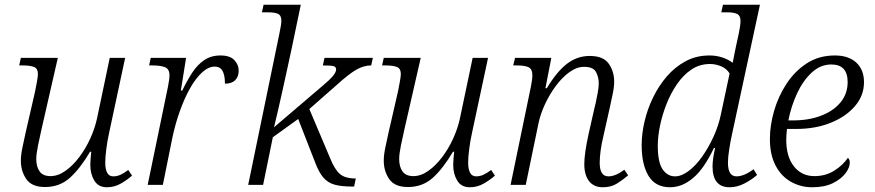

<svg xmlns="http://www.w3.org/2000/svg" viewBox="-20 -780 3691 810"><path d="M431 10Q395 10 378 -18Q361 -46 361 -84Q361 -94 362 -107.5Q363 -121 365 -140H360Q319 -70 275.5 -30.5Q232 9 170 9Q114 9 91 -24.5Q68 -58 68 -102Q68 -127 75 -159.5Q82 -192 88 -220L128 -394Q132 -413 136 -436Q140 -459 140 -467Q140 -491 123.5 -497.5Q107 -504 75 -504H61L68 -536H224L155 -234Q148 -204 140.5 -167Q133 -130 133 -109Q133 -77 147 -57Q161 -37 193 -37Q225 -37 256.5 -59.5Q288 -82 315 -118Q342 -154 361 -196Q380 -238 389 -279L443 -536H508L440 -218Q433 -187 428.5 -151.5Q424 -116 424 -94Q424 -67 432 -51.5Q440 -36 458 -36Q474 -36 489 -43Q504 -50 521 -63L537 -39Q518 -22 490.5 -6Q463 10 431 10Z M689 -416Q691 -427 693 -440Q695 -453 695 -462Q695 -489 676 -496.5Q657 -504 623 -504H609L616 -536H765L743 -398H749Q768 -438 790 -472Q812 -506 841 -526Q870 -546 910 -546Q950 -546 968.5 -526.5Q987 -507 987 -482Q987 -457 972.5 -442Q958 -427 929 -427Q929 -462 919 -480.5Q909 -499 886 -499Q859 -499 832 -474Q805 -449 781.5 -407Q758 -365 739 -312Q720 -259 708 -203L667 0H603Z M1465 7Q1420 7 1391.5 -1Q1363 -9 1344 -31Q1325 -53 1309 -96L1238 -278L1131 -201L1090 0H1027L1158 -635Q1167 -677 1167 -692Q1167 -715 1153 -721.5Q1139 -728 1111 -728H1085L1092 -760H1249L1210 -573Q1203 -540 1193.5 -497Q1184 -454 1174 -408Q1164 -362 1154 -319Q1144 -276 1136 -243L1341 -418Q1372 -444 1385 -460Q1398 -476 1398 -487Q1398 -497 1388.5 -500.5Q1379 -504 1342 -504L1349 -536H1553L1546 -504Q1515 -504 1484 -486.5Q1453 -469 1401 -422L1285 -320L1373 -112Q1392 -65 1414 -46Q1436 -27 1481 -27L1474 7Z M1962 10Q1926 10 1909 -18Q1892 -46 1892 -84Q1892 -94 1893 -107.5Q1894 -121 1896 -140H1891Q1850 -70 1806.5 -30.5Q1763 9 1701 9Q1645 9 1622 -24.5Q1599 -58 1599 -102Q1599 -127 1606 -159.5Q1613 -192 1619 -220L1659 -394Q1663 -413 1667 -436Q1671 -459 1671 -467Q1671 -491 1654.5 -497.5Q1638 -504 1606 -504H1592L1599 -536H1755L1686 -234Q1679 -204 1671.5 -167Q1664 -130 1664 -109Q1664 -77 1678 -57Q1692 -37 1724 -37Q1756 -37 1787.5 -59.5Q1819 -82 1846 -118Q1873 -154 1892 -196Q1911 -238 1920 -279L1974 -536H2039L1971 -218Q1964 -187 1959.5 -151.5Q1955 -116 1955 -94Q1955 -67 1963 -51.5Q1971 -36 1989 -36Q2005 -36 2020 -43Q2035 -50 2052 -63L2068 -39Q2049 -22 2021.5 -6Q1994 10 1962 10Z M2523 10Q2485 10 2465 -16Q2445 -42 2445 -87Q2445 -110 2449.5 -141.5Q2454 -173 2463 -214L2486 -316Q2489 -327 2493.5 -347.5Q2498 -368 2502 -390.5Q2506 -413 2506 -429Q2506 -454 2494.5 -476Q2483 -498 2444 -498Q2413 -498 2382 -475.5Q2351 -453 2324.5 -417Q2298 -381 2279 -340Q2260 -299 2252 -261L2198 0H2134L2220 -416Q2222 -427 2224 -440Q2226 -453 2226 -462Q2226 -489 2209.5 -496.5Q2193 -504 2160 -504H2145L2153 -536H2306L2281 -408H2287Q2329 -478 2372 -511Q2415 -544 2468 -544Q2525 -544 2548 -511.5Q2571 -479 2571 -436Q2571 -412 2564.5 -382Q2558 -352 2553 -328L2525 -203Q2518 -175 2514 -145.5Q2510 -116 2510 -93Q2510 -36 2547 -36Q2577 -36 2614 -64L2630 -40Q2607 -21 2582.5 -5.5Q2558 10 2523 10Z M2807 10Q2745 10 2716 -38Q2687 -86 2687 -168Q2687 -215 2699 -267Q2711 -319 2735 -368.5Q2759 -418 2793.5 -458Q2828 -498 2873 -522Q2918 -546 2973 -546Q3002 -546 3027.5 -537.5Q3053 -529 3071 -515Q3074 -531 3078 -550.5Q3082 -570 3085 -585L3097 -640Q3104 -673 3104 -692Q3104 -714 3090 -721Q3076 -728 3048 -728H3023L3030 -760H3186L3067 -208Q3062 -186 3056.5 -151Q3051 -116 3051 -94Q3051 -36 3087 -36Q3119 -36 3159 -66L3174 -42Q3153 -23 3121.5 -6.5Q3090 10 3058 10Q2986 10 2986 -78Q2986 -108 2997 -156H2992Q2951 -69 2904.5 -29.5Q2858 10 2807 10ZM2828 -36Q2855 -36 2885 -58.5Q2915 -81 2942 -119Q2969 -157 2990.5 -204Q3012 -251 3022 -301L3058 -470Q3046 -490 3023 -500Q3000 -510 2975 -510Q2932 -510 2897.5 -487Q2863 -464 2836.5 -425.5Q2810 -387 2792 -341.5Q2774 -296 2764.5 -250Q2755 -204 2755 -166Q2755 -95 2775.5 -65.5Q2796 -36 2828 -36Z M3406 10Q3358 10 3317 -13Q3276 -36 3252 -81.5Q3228 -127 3228 -194Q3228 -250 3245.5 -311.5Q3263 -373 3298 -426.5Q3333 -480 3384 -513Q3435 -546 3502 -546Q3560 -546 3592.5 -516Q3625 -486 3625 -433Q3625 -377 3587 -332.5Q3549 -288 3484.5 -262Q3420 -236 3339 -236H3300Q3299 -227 3298 -214Q3297 -201 3297 -190Q3297 -119 3329.5 -78Q3362 -37 3416 -37Q3463 -37 3499.5 -60Q3536 -83 3557 -114Q3565 -108 3565 -94Q3565 -73 3547 -49Q3529 -25 3494 -7.5Q3459 10 3406 10ZM3326 -272Q3391 -272 3443 -291.5Q3495 -311 3525.5 -347.5Q3556 -384 3556 -434Q3556 -508 3487 -508Q3441 -508 3404 -473.5Q3367 -439 3342 -384.5Q3317 -330 3306 -272Z"/></svg>

Font: Noto Serif Light
Style: Italic
Weight: 300
Italic angle: -12°
Designer: Monotype Design Team
Foundry: Monotype Imaging Inc.
Version: Version 2.013